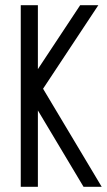

<svg xmlns="http://www.w3.org/2000/svg" viewBox="-20 -720 412 740"><path d="M76 -378 289 -700H359L146 -378ZM302 0 76 -378H146L372 0ZM60 0V-700H126V0Z"/></svg>

Font: Akshar Light
Style: Regular
Weight: 300
Designer: Tall Chai
Foundry: Tall Chai
Version: Version 1.100